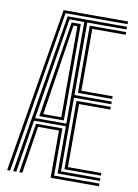

<svg xmlns="http://www.w3.org/2000/svg" viewBox="-89 -859 658 918"><g transform="rotate(10 240.0 -400.0)"><path d="M11.1 0 144.3 -800H456.9V-787.1H155.8L25.6 0ZM40.5 0 168.3 -774.2H456.9V-761.3H265.8V-409.3H446.9V-396.4H265.8V-38.7H456.9V-25.8H251.3V-255H96.7L55.6 0ZM70.1 0 108.7 -242.1H236.8V-12.9H456.9V0H222.3V-229.2H120.6L85 0ZM99.7 -267.9H251.3V-761.3H179.8ZM117.6 -280.8 192.3 -748.5H236.8V-280.8ZM134.9 -293.7H222.3V-735.6H203.7ZM280.3 -422.2V-748.5H456.9V-735.6H294.8V-435H446.9V-422.2ZM280.3 -51.5V-383.5H446.9V-370.6H294.8V-64.4H456.9V-51.5Z"/></g></svg>

Font: Big Shoulders Inline Thin
Style: Regular
Weight: 100
Designer: Patric King
Foundry: XO Type Co
Version: Version 2.002